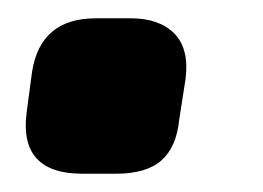

<svg xmlns="http://www.w3.org/2000/svg" viewBox="-20 -190 288 210"><path d="M123 -170Q154 -170 170.5 -153.5Q187 -137 183 -104L176 -59Q173 -29 156.5 -14.5Q140 0 107 0H70Q1 0 9 -66L15 -111Q24 -170 85 -170Z"/></svg>

Font: Exo 2 ExtraBold
Style: Italic
Weight: 800
Italic angle: -8°
Designer: Natanael Gama
Foundry: Natanael Gama
Version: Version 2.010